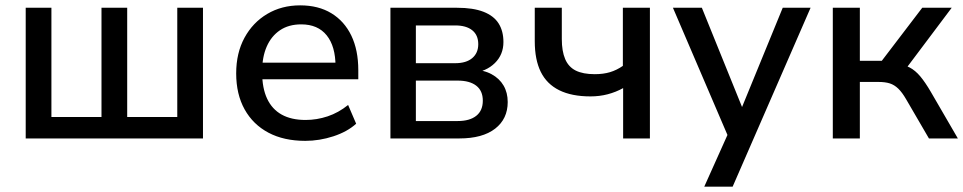

<svg xmlns="http://www.w3.org/2000/svg" viewBox="-20 -517 3597 717"><path d="M76 0V-488H172V-80H359V-488H455V-80H642V-488H738V0Z M1120 9Q1040 9 982.5 -21.5Q925 -52 893.5 -108.5Q862 -165 862 -243Q862 -319 893 -376Q924 -433 978 -465Q1032 -497 1101 -497Q1169 -497 1217.5 -467.5Q1266 -438 1292 -384Q1318 -330 1318 -255V-221H942V-283H1250L1233 -269Q1233 -344 1200 -385Q1167 -426 1105 -426Q1058 -426 1025.5 -404Q993 -382 976 -343Q959 -304 959 -252V-246Q959 -188 977.5 -148.5Q996 -109 1032 -89Q1068 -69 1121 -69Q1163 -69 1203.5 -82.5Q1244 -96 1280 -125L1310 -55Q1277 -25 1225 -8Q1173 9 1120 9Z M1438 0V-488H1687Q1747 -488 1785.5 -473Q1824 -458 1842 -429.5Q1860 -401 1860 -360Q1860 -313 1828 -281.5Q1796 -250 1744 -244V-257Q1786 -256 1815.5 -240Q1845 -224 1860.5 -197.5Q1876 -171 1876 -136Q1876 -73 1829 -36.5Q1782 0 1695 0ZM1533 -65H1689Q1734 -65 1758.5 -84.5Q1783 -104 1783 -141Q1783 -178 1758.5 -197Q1734 -216 1689 -216H1533ZM1533 -281H1680Q1721 -281 1743.5 -300Q1766 -319 1766 -352Q1766 -386 1743.5 -404Q1721 -422 1680 -422H1533Z M2307 0V-188Q2280 -173 2249.5 -165Q2219 -157 2185 -157Q2115 -157 2068.5 -180Q2022 -203 1999.5 -248.5Q1977 -294 1977 -363V-488H2078V-371Q2078 -326 2090.5 -296.5Q2103 -267 2130 -253.5Q2157 -240 2201 -240Q2233 -240 2258 -247.5Q2283 -255 2306 -271V-488H2407V0Z M2610 180 2706 -34V9L2493 -488H2601L2765 -83H2737L2903 -488H3007L2716 180Z M3090 0V-488H3191V-290H3273L3424 -488H3534L3353 -247L3328 -279Q3356 -276 3377 -265Q3398 -254 3416.5 -232Q3435 -210 3456 -174L3557 0H3449L3364 -146Q3349 -172 3334.5 -186Q3320 -200 3303 -205.5Q3286 -211 3260 -211H3191V0Z"/></svg>

Font: Nunito Sans 12pt SemiBold
Style: Regular
Weight: 600
Designer: Vernon Adams
Foundry: Vernon Adams
Version: Version 3.101;gftools[0.9.27]